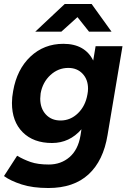

<svg xmlns="http://www.w3.org/2000/svg" viewBox="-32 -732 649 964"><path d="M-12 152 54 50Q86 69 122 81.5Q158 94 213 94Q274 94 317 57Q360 20 372 -51L377 -83Q317 -14 229 -14Q136 -14 82 -68Q28 -122 28 -215Q28 -244 34 -275Q53 -384 121 -448Q189 -512 286 -512Q341 -512 378.5 -490.5Q416 -469 436 -428L448 -500H583L508 -54Q487 75 412.5 143.5Q338 212 211 212Q132 212 76.5 194Q21 176 -12 152ZM170 -237Q170 -188 198 -157.5Q226 -127 272 -127Q322 -127 359.5 -163.5Q397 -200 407 -258Q410 -273 410 -287Q410 -333 382.5 -362Q355 -391 311 -391Q260 -391 221 -355Q182 -319 172 -263Q170 -245 170 -237ZM293 -712H428L528 -573H415L357 -646L276 -573H145Z"/></svg>

Font: Oak Sans
Style: Bold Italic
Weight: 700
Italic angle: -9.5°
Foundry: Erik Kennedy, Walven
Version: Version 1.000